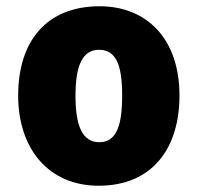

<svg xmlns="http://www.w3.org/2000/svg" viewBox="-20 -583 633 613"><path d="M553 -278C553 -461 447 -563 298 -563C129 -563 38 -452 38 -278C38 -107 136 10 295 10C466 10 553 -109 553 -278ZM221 -277C221 -375 244 -424 296 -424C351 -424 370 -375 370 -278C370 -180 351 -129 297 -129C243 -129 221 -181 221 -277Z"/></svg>

Font: Noto Sans Gujarati UI SemiCondensed Black
Style: Regular
Weight: 900
Width: 4
Designer: Jelle Bosma - Monotype Design Team, Universal Thirst
Foundry: Monotype Imaging Inc.
Version: Version 2.106